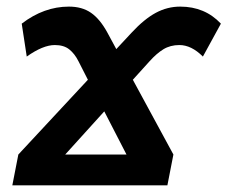

<svg xmlns="http://www.w3.org/2000/svg" viewBox="-20 -558 685 578"><path d="M330.1 -410.2 376.5 -460Q414.6 -501 449.2 -519.5Q483.9 -538.1 522.5 -538.1Q596.7 -538.1 645 -486.8L590.8 -387.7Q556.2 -422.4 520 -422.4Q492.7 -422.4 471.9 -409.7Q451.2 -397 430.2 -373.5L379.9 -317.9L502 -92.8L483.9 0H17.1L35.2 -92.8L244.6 -317.9L216.3 -373.5Q205.1 -396 188.7 -409.2Q172.4 -422.4 145 -422.4Q109.4 -422.4 60.5 -387.7L45.4 -486.8Q112.3 -538.1 187.5 -538.1Q227.1 -538.1 253.9 -519.5Q280.8 -501 303.2 -460ZM293.9 -222.7 176.3 -92.8H360.8Z"/></svg>

Font: Cousine
Style: Bold Italic
Weight: 700
Italic angle: -12°
Monospace: yes
Designer: Steve Matteson
Foundry: Ascender Corporation
Version: Version 1.20